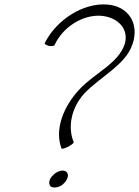

<svg xmlns="http://www.w3.org/2000/svg" viewBox="-20 -645 617 852"><path d="M222 -445C259 -525 346 -580 427 -575C499 -570 553 -520 534 -451C506 -363 400 -321 334 -250C258 -170 222 -66 253 14C253 17 266 14 281 7C296 -1 308 -10 307 -14C280 -80 295 -165 354 -230C426 -306 537 -356 568 -449C600 -542 548 -619 454 -625C350 -632 233 -560 179 -455C176 -451 183 -445 195 -442C207 -439 219 -440 222 -445ZM277 150C282 140 283 131 279 123C275 116 268 112 258 112C248 112 237 116 226 123C216 131 207 140 202 150C198 160 197 169 201 177C204 184 212 187 222 187C232 187 243 184 254 177C264 169 273 160 277 150Z"/></svg>

Font: Nupuram Thin Italic
Style: Regular
Weight: 100
Designer: Santhosh Thottingal (santhosh.thottingal@gmail.com)
Foundry: SMC
Version: Version 1.000